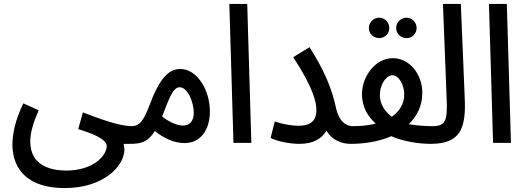

<svg xmlns="http://www.w3.org/2000/svg" viewBox="-20 -727 2683 977"><path d="M43 11C45 140 127 230 309 230C511 230 613 115 613 34C613 22 610 12 609 5C617 5 633 5 640 5C681 5 696 -15 696 -42C696 -68 681 -85 649 -85C606 -87 554 -96 402 -155L378 -70C486 -37 523 -10 523 17C523 61 460 141 315 141C236 140 134 115 134 -7C134 -52 149 -102 177 -166L99 -201C58 -119 43 -44 43 11Z M639 5C695 5 731 -2 768 -60C817 -21 869 1 919 1C998 1 1048 -62 1048 -161C1048 -266 985 -376 897 -376C835 -376 790 -320 746 -205C713 -118 695 -85 648 -85ZM812 -152C848 -248 866 -283 894 -283C936 -283 966 -205 966 -154C966 -113 947 -88 912 -88C879 -88 838 -108 805 -134C808 -140 810 -146 812 -152Z M1168 0H1259L1238 -707H1147Z M1498 -87C1465 -87 1418 -95 1378 -109L1357 -25C1392 -7 1456 5 1503 5C1574 5 1616 -20 1641 -62C1669 -15 1716 5 1765 5C1806 5 1821 -15 1821 -42C1821 -68 1807 -85 1775 -85C1742 -85 1707 -107 1691 -172C1670 -277 1626 -376 1555 -487L1472 -436C1573 -283 1590 -207 1590 -167C1590 -108 1556 -87 1498 -87Z M2049 -533C2077 -533 2100 -556 2100 -584C2100 -613 2077 -637 2049 -637C2019 -637 1996 -613 1996 -584C1996 -556 2019 -533 2049 -533ZM1910 -533C1938 -533 1961 -556 1961 -584C1961 -613 1938 -637 1910 -637C1880 -637 1857 -613 1857 -584C1857 -556 1880 -533 1910 -533ZM1765 5C1831 5 1908 -6 1971 -34C2028 -9 2105 5 2172 5C2213 5 2228 -15 2228 -42C2228 -68 2214 -85 2182 -85C2153 -85 2105 -87 2060 -95C2101 -135 2129 -187 2129 -255C2129 -347 2066 -431 1979 -431C1890 -431 1822 -338 1822 -248C1822 -177 1856 -131 1892 -98C1854 -88 1812 -85 1774 -85ZM1913 -244C1913 -297 1945 -344 1977 -344C2010 -344 2037 -294 2037 -246C2037 -199 2013 -161 1974 -133C1939 -159 1913 -195 1913 -244Z M2172 5C2325 5 2351 -78 2345 -224L2325 -707H2234L2253 -221C2257 -117 2249 -85 2181 -85Z M2489 0H2580L2559 -707H2468Z"/></svg>

Font: Noto Sans Arabic UI XCn Md
Style: Regular
Weight: 500
Width: 2
Designer: Monotype Design Team, Nadine Chahine and Nizar Qandah
Foundry: Monotype Imaging Inc.
Version: Version 2.010